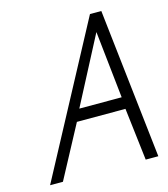

<svg xmlns="http://www.w3.org/2000/svg" viewBox="-106 -783 759 867"><g transform="rotate(-15 273.5 -350.0)"><path d="M527 0 448 -700H395L21 0H81L212 -245H439L468 0ZM238 -300 402 -614 436 -300Z"/></g></svg>

Font: Advent Pro
Style: Italic
Weight: 400
Italic angle: -12°
Designer: VivaRado, Andreas Kalpakidis
Foundry: VivaRado, Andreas Kalpakidis
Version: Version 3.000